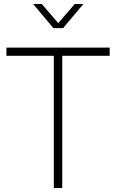

<svg xmlns="http://www.w3.org/2000/svg" viewBox="-20 -936 578 956"><path d="M246 -796 145 -916H188L270 -821L352 -916H395L294 -796ZM526 -699V-658H290V0H248V-658H12V-699Z"/></svg>

Font: Montserrat Ultra Light
Style: Regular
Weight: 200
Designer: Julieta Ulanovsky
Foundry: Julieta Ulanovsky
Version: Version 3.100;PS 003.100;hotconv 1.0.88;makeotf.lib2.5.64775